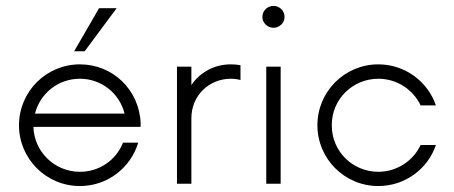

<svg xmlns="http://www.w3.org/2000/svg" viewBox="-20 -623 1539 651"><path d="M375.5 -595.2H315.9L231.4 -449.2H267.1ZM457 -203.6C453.1 -317.4 363.3 -404.8 251 -404.8C136.7 -404.8 44.4 -312.5 44.4 -198.2C44.4 -84.5 136.7 7.8 251 7.8C344.2 7.8 422.9 -53.7 448.7 -139.2H397C374 -80.6 317.4 -40.5 251 -40.5C165.5 -40.5 95.7 -107.9 93.3 -192.9H456.5ZM251 -356C324.7 -356 385.7 -305.7 402.3 -237.8H98.6C116.2 -306.6 177.2 -356 251 -356Z M580.1 0H628.9V-222.2C628.9 -299.3 689 -356 762.7 -356C774.9 -356 786.1 -354.5 795.4 -351.6V-401.9C785.2 -403.8 774.9 -404.8 762.7 -404.8C705.6 -404.8 657.2 -377 628.9 -334.5V-397H580.1Z M907.2 -528.8C927.7 -528.8 944.8 -545.4 944.8 -565.4C944.8 -586.9 927.7 -603 907.2 -603C887.2 -603 869.6 -586.9 869.6 -565.4C869.6 -545.4 887.2 -528.8 907.2 -528.8ZM882.8 0H931.6V-397H882.8Z M1262.7 7.8C1353.5 7.8 1430.7 -50.3 1458 -131.3H1406.2C1380.9 -77.6 1325.7 -40.5 1262.7 -40.5C1176.3 -40.5 1104.5 -109.4 1105 -198.2C1104.5 -287.1 1176.3 -356 1262.7 -356C1325.7 -356 1380.9 -319.3 1406.2 -265.6H1458C1430.7 -346.2 1353.5 -404.8 1262.7 -404.8C1148.4 -404.8 1056.2 -312.5 1056.2 -198.2C1056.2 -84.5 1148.4 7.8 1262.7 7.8Z"/></svg>

Font: Now Light
Style: Regular
Weight: 300
Designer: Alfredo Marco Pradil
Foundry: Alfredo Marco Pradil
Version: Version 1.200;hotconv 1.0.109;makeotfexe 2.5.65596